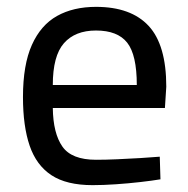

<svg xmlns="http://www.w3.org/2000/svg" viewBox="-20 -530 547 560"><path d="M250 10Q174 10 130 -19Q86 -48 66.5 -105Q47 -162 47 -247Q47 -341 73 -399Q99 -457 146.5 -483.5Q194 -510 260 -510Q362 -510 413.5 -454.5Q465 -399 465 -277L461 -215H134Q135 -141 162 -102.5Q189 -64 260 -64Q288 -64 322 -65.5Q356 -67 389.5 -69Q423 -71 446 -73L448 -7Q424 -3 389 1Q354 5 317.5 7.5Q281 10 250 10ZM134 -282H379Q379 -370 351 -405.5Q323 -441 260 -441Q199 -441 166.5 -404Q134 -367 134 -282Z"/></svg>

Font: Cairo Medium
Style: Regular
Weight: 500
Designer: Mohamed Gaber, Accademia di Belle Arti di Urbino
Foundry: Kief Type Foundry, Accademia di Belle Arti di Urbino
Version: Version 3.117